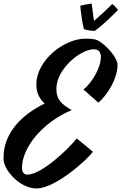

<svg xmlns="http://www.w3.org/2000/svg" viewBox="-60 -980 686 1083"><path d="M495 -401C549 -447 603 -540 603 -614C603 -657 536 -728 492 -752C479 -759 455 -762 422 -762C301 -762 145 -640 145 -503C145 -449 168 -419 192 -396C63 -334 -40 -229 -40 -92V-80C-37 -18 53 83 146 83C252 83 431 -78 464 -124C439 -144 412 -168 373 -199C329 -143 176 5 94 5C73 5 64 -13 64 -33C64 -148 180 -290 344 -359C290 -391 258 -415 258 -479C258 -591 394 -702 469 -702C499 -702 509 -683 509 -659C509 -599 461 -516 411 -475ZM393 -948C395 -914 405 -847 413 -816C433 -809 451 -806 475 -806C520 -838 562 -880 606 -924C595 -936 586 -949 573 -957C537 -921 507 -894 470 -862L457 -960C437 -957 407 -952 393 -948Z"/></svg>

Font: Yesteryear
Style: Regular
Weight: 400
Designer: Astigmatic (AOETI)
Foundry: Astigmatic (AOETI)
Version: Version 1.000